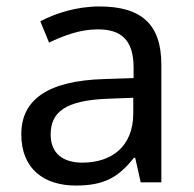

<svg xmlns="http://www.w3.org/2000/svg" viewBox="-20 -565 601 595"><path d="M288 -545C218 -545 152 -524 105 -499L132 -433C176 -454 227 -474 283 -474C353 -474 394 -444 394 -355V-323L303 -320C128 -315 46 -256 46 -149C46 -40 118 10 215 10C305 10 348 -17 395 -76H399L416 0H480V-365C480 -490 418 -545 288 -545ZM314 -259 393 -262V-214C393 -110 325 -61 235 -61C177 -61 137 -88 137 -148C137 -216 180 -254 314 -259Z"/></svg>

Font: Noto Sans Syriac Western
Style: Regular
Weight: 400
Designer: Patrick Giasson and the Monotype Design Team
Foundry: Monotype Imaging Inc.
Version: Version 3.000